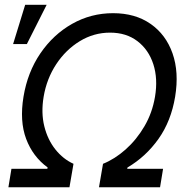

<svg xmlns="http://www.w3.org/2000/svg" viewBox="-20 -793 803 813"><path d="M15.6 0 28.4 -78.1H180.4L181.8 -83.8Q119 -129.6 90.7 -204.9Q62.5 -280.2 79.5 -383.5Q96.6 -487.2 150.9 -566.9Q205.3 -646.7 285.2 -691.9Q365.1 -737.2 458.8 -737.2Q552.6 -737.2 617.5 -691.9Q682.5 -646.7 710.6 -566.9Q738.6 -487.2 721.6 -383.5Q704.5 -280.2 651.1 -204.9Q597.7 -129.6 519.9 -83.8L518.5 -78.1H670.5L657.7 0H399.1L416.2 -99.4Q465.9 -119.3 512.1 -160.3Q558.2 -201.3 591.6 -258.3Q625 -315.3 636.4 -383.5Q649.1 -459.5 629.3 -521Q609.4 -582.4 562.1 -618.6Q514.9 -654.8 446 -654.8Q377.1 -654.8 317.8 -618.6Q258.5 -582.4 218 -521Q177.6 -459.5 164.8 -383.5Q153.4 -315.3 167.6 -258.3Q181.8 -201.3 214.5 -160.3Q247.2 -119.3 291.2 -99.4L274.1 0ZM35.5 -606.5 86.6 -772.7H177.6L93.8 -606.5Z"/></svg>

Font: Inter UI
Style: Italic
Weight: 400
Italic angle: -9.39999°
Designer: Rasmus Andersson
Foundry: rsms
Version: 3.2;8d6f07862